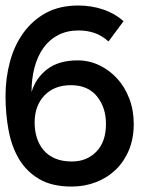

<svg xmlns="http://www.w3.org/2000/svg" viewBox="-24 -668 590 699"><path d="M462.9 -216.8Q462.9 -164.1 445.6 -122.1Q428.2 -80.1 397.7 -50.5Q367.2 -21 325.7 -4.9Q284.2 11.2 236.8 11.2Q165 11.2 118.4 -16.4Q71.8 -43.9 44.9 -89.4Q18.1 -134.8 7.1 -194.3Q-3.9 -253.9 -3.9 -317.9Q-3.9 -382.8 12 -442.4Q27.8 -502 61 -548.1Q94.2 -594.2 143.6 -621.1Q192.9 -647.9 261.2 -647.9Q309.1 -647.9 351.6 -633.5Q394 -619.1 425.8 -590.8L371.1 -517.1Q346.2 -539.1 319.6 -548.1Q293 -557.1 261.2 -557.1Q220.2 -557.1 188 -540.5Q155.8 -523.9 134.3 -493.9Q112.8 -463.9 101.8 -422.9Q90.8 -381.8 90.8 -333Q106 -383.8 147.9 -416Q189.9 -448.2 258.8 -448.2Q299.8 -448.2 336.9 -430.7Q374 -413.1 402.1 -382.6Q430.2 -352.1 446.5 -309.6Q462.9 -267.1 462.9 -216.8ZM361.8 -216.8Q361.8 -276.9 328.9 -317.4Q295.9 -357.9 233.9 -357.9Q173.8 -357.9 137.9 -320.6Q102.1 -283.2 102.1 -222.2Q102.1 -191.9 110.1 -166.5Q118.2 -141.1 134.5 -121.6Q150.9 -102.1 176.5 -91.1Q202.1 -80.1 237.8 -80.1Q292 -80.1 326.9 -116Q361.8 -151.9 361.8 -216.8Z"/></svg>

Font: Anonymous Pro
Style: Bold
Weight: 700
Monospace: yes
Designer: Mark Simonson
Version: Version 1.003